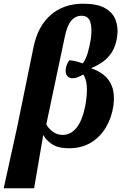

<svg xmlns="http://www.w3.org/2000/svg" viewBox="-53 -788 679 1036"><path d="M-33 228 40 -104 128 -534Q151 -647 221 -707.5Q291 -768 396 -768Q472 -768 514 -744Q556 -720 571 -679.5Q586 -639 579 -590Q572 -540 551 -507Q530 -474 500.5 -453.5Q471 -433 440 -421V-419Q477 -407 507 -383.5Q537 -360 552 -319.5Q567 -279 559 -218Q550 -155 519.5 -102.5Q489 -50 438.5 -19Q388 12 319 12Q260 12 227 -10.5Q194 -33 182 -58H180L131 228ZM285 -60Q330 -60 362 -101Q394 -142 410 -233Q427 -344 396 -386Q383 -378 368.5 -372Q354 -366 344 -366Q323 -364 310.5 -377.5Q298 -391 302 -417Q303 -426 307.5 -438.5Q312 -451 322 -463Q336 -462 355 -457.5Q374 -453 394 -446Q411 -470 420.5 -502.5Q430 -535 437 -578Q445 -637 434 -670Q423 -703 387 -703Q354 -703 331.5 -676.5Q309 -650 297 -591L197 -118Q207 -96 231 -78Q255 -60 285 -60Z"/></svg>

Font: Noto Serif Condensed ExtraBold
Style: Italic
Weight: 800
Width: 3
Italic angle: -12°
Designer: Monotype Design Team
Foundry: Monotype Imaging Inc.
Version: Version 2.014; ttfautohint (v1.8.4.7-5d5b)